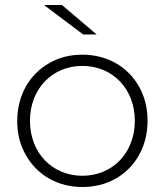

<svg xmlns="http://www.w3.org/2000/svg" viewBox="-20 -745 660 769"><path d="M83 -125C128 -44 211 4 310 4C359 4 404 -7 444 -30C523 -75 571 -160 571 -261C571 -312 560 -357 537 -398C492 -478 409 -526 310 -526C261 -526 216 -515 177 -492C97 -447 49 -362 49 -261C49 -210 60 -165 83 -125ZM100 -261C100 -390 190 -481 310 -481C430 -481 520 -390 520 -261C520 -132 430 -41 310 -41C190 -41 100 -132 100 -261ZM156 -725 313 -607H367L228 -725Z"/></svg>

Font: Montserrat Light
Style: Regular
Weight: 300
Designer: Julieta Ulanovsky
Foundry: Julieta Ulanovsky
Version: Version 7.200